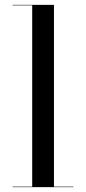

<svg xmlns="http://www.w3.org/2000/svg" viewBox="-20 -770 354 790"><path d="M32 -2V0H282V-2H202V-750H32V-748H112.5V-2Z"/></svg>

Font: Bodoni* 96pt
Style: Regular
Weight: 400
Version: Version 2.3